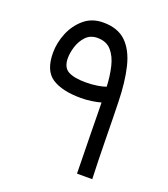

<svg xmlns="http://www.w3.org/2000/svg" viewBox="-122 -732 718 820"><g transform="rotate(20 237.5 -322.5)"><path d="M227.1 -309.1Q141.6 -309.1 95.5 -339.1Q49.3 -369.1 49.3 -450.7Q49.3 -495.6 67.6 -540.3Q85.9 -585 121.3 -615Q156.7 -645 208 -645Q274.4 -645 311.8 -608.6Q349.1 -572.3 365.5 -505.4Q381.8 -438.5 383.8 -346.7Q384.8 -315.4 385.5 -271.7Q386.2 -228 387 -179.4Q387.7 -130.9 388.9 -84Q390.1 -37.1 391.6 0H322.3Q321.8 -37.6 320.8 -84Q319.8 -130.4 319.1 -176.8Q318.4 -223.1 317.9 -261.7Q317.4 -300.3 316.9 -321.3Q300.3 -316.4 275.1 -312.7Q250 -309.1 227.1 -309.1ZM224.1 -378.9Q251.5 -378.9 275.6 -382.8Q299.8 -386.7 314.5 -392.1Q312.5 -439.5 302.7 -481.2Q293 -522.9 270.3 -548.8Q247.6 -574.7 207 -574.7Q174.8 -574.7 154.8 -553.7Q134.8 -532.7 125.7 -503.7Q116.7 -474.6 116.7 -450.7Q116.7 -408.7 143.3 -393.8Q169.9 -378.9 224.1 -378.9Z"/></g></svg>

Font: Vazirmatn UI NL Light
Style: Regular
Weight: 300
Designer: Saber Rastikerdar
Foundry: Saber Rastikerdar
Version: Version 33.003